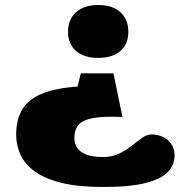

<svg xmlns="http://www.w3.org/2000/svg" viewBox="-20 -530 740 766"><path d="M390.5 216Q293 216 226.5 199.8Q160 183.5 120 154.8Q80 126 62.2 88Q44.5 50 44.5 7.5Q44.5 -55 71 -96.8Q97.5 -138.5 159 -160.8Q220.5 -183 325 -186.5L275.5 -128.5L302.5 -237.5H432.5L468.5 -63.5Q393 -66.5 351.5 -59Q310 -51.5 293.2 -31.8Q276.5 -12 276.5 21.5Q276.5 42 287.8 59.2Q299 76.5 324.2 86.5Q349.5 96.5 391.5 96.5Q427 96.5 455 83Q483 69.5 505.5 51.5Q528 33.5 547 20Q566 6.5 583 6.5Q611 6.5 631.8 17Q652.5 27.5 664.5 46.2Q676.5 65 676.5 90Q676.5 127.5 650 155.8Q623.5 184 561.2 200Q499 216 390.5 216ZM372 -299Q315 -299 283.2 -326.8Q251.5 -354.5 251.5 -403Q251.5 -452.5 283.2 -481.2Q315 -510 372 -510Q429 -510 460.5 -481.2Q492 -452.5 492 -403Q492 -354.5 460.5 -326.8Q429 -299 372 -299Z"/></svg>

Font: Newsreader 9pt ExtraBold
Style: Regular
Weight: 800
Designer: Hugues Gentile
Foundry: Production Type
Version: Version 1.003